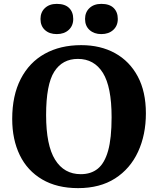

<svg xmlns="http://www.w3.org/2000/svg" viewBox="-20 -957 815 991"><path d="M383 14Q274 14 197.5 -31Q121 -76 82 -156.5Q43 -237 43 -343Q43 -464 87 -549.5Q131 -635 211 -679.5Q291 -724 399 -724Q499 -724 574 -682.5Q649 -641 691 -562.5Q733 -484 733 -372Q733 -261 692.5 -173.5Q652 -86 574 -36Q496 14 383 14ZM397 -58Q450 -58 485 -86.5Q520 -115 538 -179Q556 -243 556 -352Q556 -509 511 -581Q466 -653 382 -653Q302 -653 260 -587Q218 -521 218 -363Q218 -207 264.5 -132.5Q311 -58 397 -58ZM503 -781Q466 -781 442.5 -802Q419 -823 419 -859Q419 -894 442 -915.5Q465 -937 503 -937Q545 -937 566.5 -916Q588 -895 588 -859Q588 -824 564.5 -802.5Q541 -781 503 -781ZM273 -781Q235 -781 212 -802Q189 -823 189 -859Q189 -894 212 -915.5Q235 -937 273 -937Q315 -937 336.5 -916Q358 -895 358 -859Q358 -824 334.5 -802.5Q311 -781 273 -781Z"/></svg>

Font: Literata 36pt
Style: Bold
Weight: 700
Designer: Latin by Veronika Burian and Jose Scaglione. Greek by Irene Vlachou. Cyrillic by Vera Evstafieva.
Foundry: TypeTogether
Version: Version 3.002